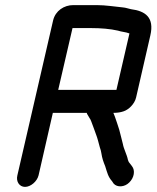

<svg xmlns="http://www.w3.org/2000/svg" viewBox="-20 -694 613 752"><path d="M188 -614 48 -7C42 17 56 38 78 38C100 38 125 17 131 -7L187 -252H320C320 -249 322 -246 324 -243L331 -231C335 -226 336 -221 338 -217L348 -190C355 -169 359 -162 364 -143L371 -117C374 -109 376 -101 377 -94C380 -74 385 -60 392 -43C400 -18 403 -2 419 16L425 25C439 41 468 39 486 21C506 2 510 -27 497 -43L491 -51C485 -58 484 -59 481 -68C477 -89 465 -109 461 -131C457 -149 451 -169 447 -186C440 -207 438 -215 430 -237L424 -252H426C439 -252 453 -254 464 -258C483 -264 507 -286 513 -312L569 -556C585 -626 549 -651 493 -658C482 -660 474 -664 461 -665C429 -668 394 -674 359 -674H267C231 -674 197 -652 188 -614ZM208 -342 264 -584H338C374 -584 412 -581 442 -574C456 -569 472 -569 487 -563L436 -342Z"/></svg>

Font: Electronic
Style: CircIt
Weight: 900
Version: Version 1.011